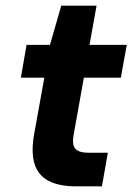

<svg xmlns="http://www.w3.org/2000/svg" viewBox="-20 -660 472 680"><path d="M250 0Q189 0 152 -19.5Q115 -39 102.5 -79Q90 -119 100 -180L137 -385H54L74 -501H157L197 -640H322L297 -501H429L408 -385H277L240 -178Q235 -144 248.5 -131.5Q262 -119 293 -119H362L341 0Z"/></svg>

Font: DM Sans 17pt ExtraBold
Style: Italic
Weight: 800
Italic angle: -10°
Version: Version 4.004;gftools[0.9.30]